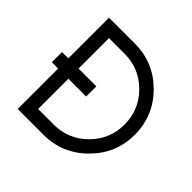

<svg xmlns="http://www.w3.org/2000/svg" viewBox="-174 -870 1041 1041"><g transform="rotate(45 346.0 -350.0)"><path d="M294.2 -621.7Q406.7 -621.7 486.3 -542.2Q565.8 -462.5 565.8 -350Q565.8 -237.5 486.3 -158Q406.7 -78.3 294.2 -78.3H174.7V-621.7ZM294.2 -700H96.3V0H294.2Q438.3 0 541.3 -103Q644.2 -205.8 644.2 -350Q644.2 -495 541.3 -598Q439.2 -700 294.2 -700ZM48 -310.2H311V-388.3H48Z"/></g></svg>

Font: Unageo Variable
Style: Regular
Weight: 300
Designer: Richard Sepsi
Foundry: Richard Sepsi
Version: Version 2.200